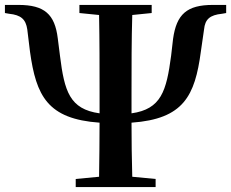

<svg xmlns="http://www.w3.org/2000/svg" viewBox="-26 -761 940 781"><path d="M297 -708 377 -700C379 -596 379 -489 379 -387V-340V-300C257 -317 236 -390 218 -534L209 -605C197 -703 155 -741 49 -741H-6V-708L11 -705C59 -700 79 -683 85 -641L96 -551C121 -371 167 -277 379 -262C379 -187 378 -115 377 -42L282 -33V0H607V-33L512 -42C510 -116 509 -188 509 -262C721 -277 767 -371 791 -551L804 -641C808 -683 828 -700 877 -705L894 -708V-741H840C734 -741 692 -703 678 -603L670 -534C651 -391 630 -317 509 -300V-340V-387C509 -490 509 -598 512 -700L591 -708V-741H297Z"/></svg>

Font: Noto Serif SC
Style: Bold
Weight: 700
Designer: Ryoko NISHIZUKA 西塚涼子 (kana & ideographs); Frank Grießhammer (Latin, Greek & Cyrillic); Wenlong ZHANG 张文龙 (bopomofo); San
Foundry: Adobe
Version: Version 2.001;hotconv 1.1.0;makeotfexe 2.6.0